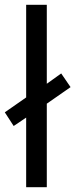

<svg xmlns="http://www.w3.org/2000/svg" viewBox="-33 -873 314 800"><path d="M76 -93V-383L24 -348L-13 -405L76 -467V-853H162V-524L222 -567L261 -510L162 -441V-93Z"/></svg>

Font: Noto Sans Kannada UI SemiCondensed
Style: Regular
Weight: 400
Width: 4
Designer: Jelle Bosma - Monotype Design Team
Foundry: Monotype Imaging Inc.
Version: Version 2.005; ttfautohint (v1.8.4.7-5d5b)